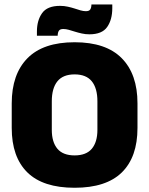

<svg xmlns="http://www.w3.org/2000/svg" viewBox="-20 -848 687 884"><path d="M323.5 16.5Q178 16.5 106 -54.2Q34 -125 34 -259V-372Q34 -506.5 106.5 -580Q179 -653.5 323.5 -653.5Q468 -653.5 540.5 -580Q613 -506.5 613 -372V-259Q613 -125 541 -54.2Q469 16.5 323.5 16.5ZM323.5 -132.5Q377 -132.5 402.8 -163.2Q428.5 -194 428.5 -250V-381.5Q428.5 -441.5 402.8 -473.5Q377 -505.5 323.5 -505.5Q270 -505.5 244.2 -473.5Q218.5 -441.5 218.5 -381.5V-250Q218.5 -194 244.2 -163.2Q270 -132.5 323.5 -132.5ZM391.5 -690Q373.5 -690 356.8 -693.8Q340 -697.5 325 -702.2Q310 -707 296.5 -710.8Q283 -714.5 271.5 -714.5Q257 -714.5 251.5 -707Q246 -699.5 245.5 -684V-683.5H150V-703Q150 -754 173.8 -787.5Q197.5 -821 256.5 -821Q275.5 -821 292.2 -817.2Q309 -813.5 323.5 -808.8Q338 -804 351 -800.2Q364 -796.5 375.5 -796.5Q390 -796.5 395.2 -804Q400.5 -811.5 401 -827V-827.5H497V-810.5Q497 -757.5 473.5 -723.8Q450 -690 391.5 -690Z"/></svg>

Font: Anek Odia Medium ExtraBold
Style: Regular
Weight: 800
Version: Version 1.003